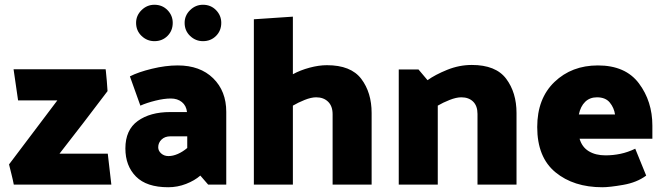

<svg xmlns="http://www.w3.org/2000/svg" viewBox="-20 -776 2794 807"><path d="M432 -393Q382 -327 331.5 -261Q281 -195 230 -130H433L448 0H38Q34 -21 28.5 -42.5Q23 -64 18 -85L221 -354H56L37 -485H424Q424 -483 424.5 -481Q425 -479 425 -477Q427 -456 429 -435Q431 -414 432 -393Z M706 -680Q706 -647 684 -625Q662 -603 629 -603Q598 -603 575 -625Q552 -647 552 -680Q552 -711 575 -733.5Q598 -756 629 -756Q662 -756 684 -733.5Q706 -711 706 -680ZM910 -680Q910 -647 888 -625Q866 -603 833 -603Q802 -603 779 -625Q756 -647 756 -680Q756 -711 779 -733.5Q802 -756 833 -756Q866 -756 888 -733.5Q910 -711 910 -680ZM688 -120Q707 -120 727.5 -129Q748 -138 767 -154V-203H696Q673 -203 659 -189.5Q645 -176 645 -157Q645 -142 657.5 -131Q670 -120 688 -120ZM727 -501Q821 -501 876 -447Q931 -393 931 -306V0H855L822 -38Q798 -17 762 -3Q726 11 687 11Q596 11 551.5 -34Q507 -79 507 -152Q507 -230 559 -267.5Q611 -305 695 -305H766Q763 -332 744.5 -347Q726 -362 698 -362Q670 -362 633.5 -353Q597 -344 570 -332L526 -455Q561 -473 618.5 -487Q676 -501 727 -501Z M1354 -502Q1455 -502 1498.5 -444.5Q1542 -387 1542 -301V0H1378V-296Q1378 -330 1359 -348.5Q1340 -367 1309 -367Q1288 -367 1260.5 -356Q1233 -345 1211 -332V0H1047V-695L1211 -706V-464Q1242 -481 1281 -491.5Q1320 -502 1354 -502Z M1963 -503Q2064 -503 2107.5 -445Q2151 -387 2151 -301V0H1987V-297Q1987 -331 1968.5 -349Q1950 -367 1919 -367Q1898 -367 1870 -356Q1842 -345 1820 -332V0H1656V-484H1739L1777 -439Q1809 -462 1859.5 -482.5Q1910 -503 1963 -503Z M2493 -501Q2609 -501 2665.5 -425.5Q2722 -350 2722 -248V-193H2416Q2426 -158 2454.5 -140.5Q2483 -123 2525 -123Q2557 -123 2588 -129.5Q2619 -136 2650 -151L2696 -38Q2657 -9 2599.5 1Q2542 11 2512 11Q2391 11 2314.5 -52Q2238 -115 2238 -242Q2238 -362 2310.5 -431.5Q2383 -501 2493 -501ZM2489 -367Q2459 -367 2439.5 -348Q2420 -329 2413 -295H2565Q2561 -323 2543 -345Q2525 -367 2489 -367Z"/></svg>

Font: Palanquin Dark SemiBold
Style: Regular
Weight: 600
Designer: Pria Ravichandran
Version: Version 1.001